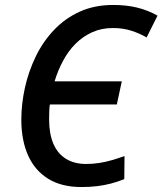

<svg xmlns="http://www.w3.org/2000/svg" viewBox="-20 -744 655 774"><path d="M308 10Q228 10 174 -23.5Q120 -57 93 -118Q66 -179 66 -261Q66 -325 80.5 -390.5Q95 -456 124 -516Q153 -576 197.5 -623Q242 -670 301.5 -697Q361 -724 436 -724Q489 -724 532.5 -713.5Q576 -703 615 -681L571 -593Q544 -609 510 -620Q476 -631 435 -631Q389 -631 351.5 -614Q314 -597 284.5 -567.5Q255 -538 234 -498.5Q213 -459 200 -416H471L451 -323H181Q179 -310 178.5 -294.5Q178 -279 178 -262Q178 -205 195 -165Q212 -125 245.5 -104Q279 -83 328 -83Q354 -83 380 -87Q406 -91 431.5 -98.5Q457 -106 482 -115L481 -22Q454 -11 427 -4Q400 3 371 6.5Q342 10 308 10Z"/></svg>

Font: Noto Sans Display Medium
Style: Italic
Weight: 500
Italic angle: -12°
Designer: Monotype Design Team
Foundry: Monotype Imaging Inc.
Version: Version 2.003